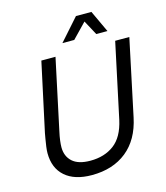

<svg xmlns="http://www.w3.org/2000/svg" viewBox="-132 -1011 973 1128"><g transform="rotate(-15 354.0 -447.5)"><path d="M287 16Q182 16 124.5 -34.5Q67 -85 67 -176Q67 -192 70 -215Q73 -238 77 -260Q81 -282 83 -294L173 -711H259L168 -284Q161 -253 158 -229Q155 -205 155 -188Q155 -133 191 -100.5Q227 -68 300 -68Q386 -68 444.5 -112Q503 -156 525 -256L622 -711H708L610 -248Q583 -119 499 -51.5Q415 16 287 16ZM319 -778 437 -911H531L593 -778H525L477 -867L391 -778Z"/></g></svg>

Font: Geist Regular
Style: Italic
Weight: 400
Italic angle: -12°
Designer: Basement.studio, Andrés Briganti, Mateo Zaragoza
Foundry: Basement.studio, Vercel, Andrés Briganti, Guido Ferreyra, Mateo Zaragoza
Version: Version 1.500; ttfautohint (v1.8.4.7-5d5b)